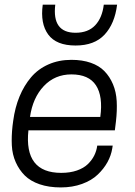

<svg xmlns="http://www.w3.org/2000/svg" viewBox="-20 -800 584 831"><path d="M307.1 -603Q223.6 -603 188.7 -650.6Q153.8 -698.2 165 -779.8H219.2Q204.6 -658.2 307.1 -658.2Q361.3 -658.2 391.8 -690.4Q422.4 -722.7 429.2 -779.8H486.8Q476.6 -697.3 432.6 -650.1Q388.7 -603 307.1 -603ZM477.1 -235.8H103Q83.5 -51.8 245.1 -51.8Q283.2 -51.8 312.7 -62Q342.3 -72.3 360.1 -89.6Q377.9 -106.9 387.9 -127Q397.9 -147 400.9 -169.9H467.8L465.8 -157.2Q460.9 -127 445.1 -98.1Q429.2 -69.3 402.8 -44.2Q376.5 -19 335 -3.9Q293.5 11.2 243.2 11.2Q191.4 11.2 151.6 -2.4Q111.8 -16.1 87.4 -40.3Q63 -64.5 48.1 -97.9Q33.2 -131.3 31.2 -170.9Q29.3 -210.4 34.2 -254.9L37.1 -276.9Q44.9 -335 64.5 -382.3Q84 -429.7 114.5 -465.6Q145 -501.5 189.7 -521.2Q234.4 -541 289.1 -541Q336.4 -541 372.8 -528.3Q409.2 -515.6 432.1 -491.9Q455.1 -468.3 469 -435.3Q482.9 -402.3 485.1 -362.1Q487.3 -321.8 481.9 -274.9ZM289.1 -478Q217.3 -478 169.4 -427.2Q121.6 -376.5 109.9 -293.9H414.1Q426.3 -383.3 395.3 -430.7Q364.3 -478 289.1 -478Z"/></svg>

Font: Cooper Hewitt
Style: Book Italic
Weight: 706
Designer: Village Type and Design LLC
Foundry: Cooper Hewitt Smithsonian Design Museum
Version: 1.000